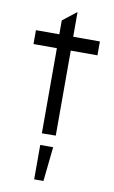

<svg xmlns="http://www.w3.org/2000/svg" viewBox="-97 -691 582 981"><g transform="rotate(10 194.5 -201.0)"><path d="M151.3 -441H30V-513H151.3V-584.9L222.3 -640.5L223.3 -639.5V-513H361.8V-441H223.3V0L151.3 0.7ZM153.4 60.7H220.4L201.5 239.1H153.4Z"/></g></svg>

Font: Lineal Thin
Style: Regular
Weight: 200
Designer: Created by Frank Adebiaye with contributions from Anton Moglia & Ariel Martín Pérez
Created by Frank ADEBIAYE with FontF
Foundry: Velvetyne Type Foundry
Version: Version 2.000;Glyphs 3.2 (3227)